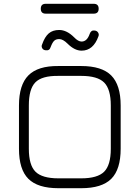

<svg xmlns="http://www.w3.org/2000/svg" viewBox="-20 -992 736 1012"><path d="M221 -920Q195 -920 195 -946Q195 -972 221 -972H474Q500 -972 500 -946Q500 -920 474 -920ZM410 -725Q373 -725 336 -762Q312 -786 292 -786Q275 -786 265.5 -777Q256 -768 247 -744Q241 -724 221 -727Q208 -728 202.5 -738Q197 -748 202 -758Q216 -798 237 -816Q258 -834 292 -834Q332 -834 371 -795Q392 -773 410 -773Q439 -773 453 -814Q460 -834 479 -831Q491 -830 497 -820.5Q503 -811 499 -801Q472 -725 410 -725ZM288 0Q179 0 129.5 -49.5Q80 -99 80 -208V-436Q80 -545 130 -595Q180 -645 287 -644H408Q517 -644 566.5 -594Q616 -544 616 -436V-208Q616 -99 566.5 -49.5Q517 0 408 0ZM132 -208Q132 -122 167 -87Q202 -52 288 -52H408Q494 -52 529 -87Q564 -122 564 -208V-436Q564 -522 529 -557Q494 -592 408 -592H287Q201 -593 166.5 -558Q132 -523 132 -436Z"/></svg>

Font: Jura
Style: Regular
Weight: 400
Designer: Daniel Johnson, Alexei Vanyashin
Foundry: Daniel Johnson
Version: Version 5.103